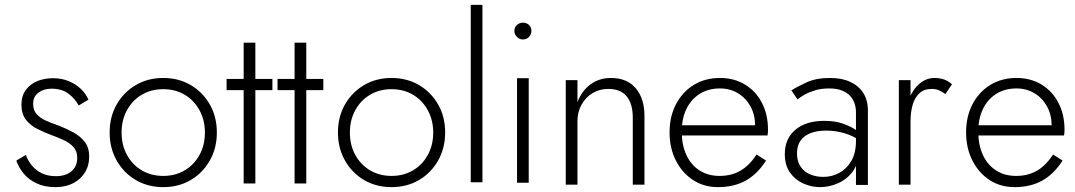

<svg xmlns="http://www.w3.org/2000/svg" viewBox="-20 -774 4412 788"><path d="M86 -138 47 -115Q56 -88 76 -63Q96 -38 129 -22Q162 -6 207 -6Q269 -6 307.5 -41Q346 -76 346 -132Q346 -168 328 -191.5Q310 -215 280.5 -231Q251 -247 217 -260Q190 -269 167 -279.5Q144 -290 130 -306Q116 -322 116 -348Q116 -378 138 -394Q160 -410 191 -410Q234 -410 261 -389.5Q288 -369 303 -341L343 -365Q332 -390 311.5 -409.5Q291 -429 262 -441Q233 -453 197 -453Q163 -453 134 -441.5Q105 -430 86.5 -405.5Q68 -381 68 -345Q68 -306 86.5 -282.5Q105 -259 133 -245Q161 -231 190 -220Q218 -210 242.5 -198.5Q267 -187 282 -170Q297 -153 297 -126Q297 -91 273 -71Q249 -51 210 -51Q176 -51 151.5 -63Q127 -75 111 -94.5Q95 -114 86 -138Z M430 -230Q430 -166 459 -115Q488 -64 537.5 -35Q587 -6 650 -6Q713 -6 762.5 -35Q812 -64 841 -115Q870 -166 870 -230Q870 -295 841 -345.5Q812 -396 762.5 -425Q713 -454 650 -454Q587 -454 537.5 -425Q488 -396 459 -345.5Q430 -295 430 -230ZM479 -230Q479 -282 501.5 -322.5Q524 -363 562.5 -385.5Q601 -408 650 -408Q699 -408 737.5 -385.5Q776 -363 798.5 -322Q821 -281 821 -230Q821 -178 798.5 -137.5Q776 -97 737.5 -74.5Q699 -52 650 -52Q601 -52 562.5 -74.5Q524 -97 501.5 -137.5Q479 -178 479 -230Z M910 -450V-404H1098V-450ZM980 -599V-21H1028V-599Z M1119 -450V-404H1307V-450ZM1189 -599V-21H1237V-599Z M1367 -230Q1367 -166 1396 -115Q1425 -64 1474.5 -35Q1524 -6 1587 -6Q1650 -6 1699.5 -35Q1749 -64 1778 -115Q1807 -166 1807 -230Q1807 -295 1778 -345.5Q1749 -396 1699.5 -425Q1650 -454 1587 -454Q1524 -454 1474.5 -425Q1425 -396 1396 -345.5Q1367 -295 1367 -230ZM1416 -230Q1416 -282 1438.5 -322.5Q1461 -363 1499.5 -385.5Q1538 -408 1587 -408Q1636 -408 1674.5 -385.5Q1713 -363 1735.5 -322Q1758 -281 1758 -230Q1758 -178 1735.5 -137.5Q1713 -97 1674.5 -74.5Q1636 -52 1587 -52Q1538 -52 1499.5 -74.5Q1461 -97 1438.5 -137.5Q1416 -178 1416 -230Z M1912 -754V-26H1960V-754Z M2091 -647Q2091 -633 2101.5 -622.5Q2112 -612 2126 -612Q2141 -612 2151 -622.5Q2161 -633 2161 -647Q2161 -662 2151 -671.5Q2141 -681 2126 -681Q2112 -681 2101.5 -671.5Q2091 -662 2091 -647ZM2102 -453V-24H2150V-453Z M2577 -292V-16H2625V-298Q2625 -369 2589.5 -411.5Q2554 -454 2487 -454Q2440 -454 2404 -428Q2368 -402 2350 -355V-445H2302V-16H2350V-277Q2350 -314 2366.5 -344Q2383 -374 2411.5 -391.5Q2440 -409 2476 -409Q2528 -409 2552.5 -378Q2577 -347 2577 -292Z M2927 -6Q2992 -6 3040 -32.5Q3088 -59 3124 -115L3085 -140Q3056 -95 3019 -73.5Q2982 -52 2933 -52Q2886 -52 2851 -74.5Q2816 -97 2797 -138Q2778 -179 2778 -234Q2778 -288 2797.5 -327.5Q2817 -367 2852 -389Q2887 -411 2935 -411Q2976 -411 3008.5 -391.5Q3041 -372 3060 -337.5Q3079 -303 3079 -259Q3079 -251 3077 -243.5Q3075 -236 3073 -231L3093 -260H2759V-218H3130Q3131 -223 3131.5 -229.5Q3132 -236 3132 -241Q3132 -304 3107 -352Q3082 -400 3037.5 -427Q2993 -454 2935 -454Q2874 -454 2827.5 -425.5Q2781 -397 2754.5 -346.5Q2728 -296 2728 -231Q2728 -166 2754 -115Q2780 -64 2824.5 -35Q2869 -6 2927 -6Z M3251 -144Q3251 -177 3266 -197.5Q3281 -218 3307.5 -228Q3334 -238 3370 -238Q3409 -238 3445 -227.5Q3481 -217 3513 -195V-225Q3504 -234 3484.5 -246Q3465 -258 3435 -268Q3405 -278 3363 -278Q3288 -278 3244.5 -241.5Q3201 -205 3201 -142Q3201 -97 3221.5 -67Q3242 -37 3275.5 -21.5Q3309 -6 3346 -6Q3383 -6 3419.5 -22Q3456 -38 3480 -70.5Q3504 -103 3504 -153L3493 -195Q3493 -147 3474.5 -114.5Q3456 -82 3425.5 -65Q3395 -48 3359 -48Q3329 -48 3304.5 -58.5Q3280 -69 3265.5 -90.5Q3251 -112 3251 -144ZM3253 -366Q3265 -376 3283 -386Q3301 -396 3326 -403.5Q3351 -411 3383 -411Q3414 -411 3435.5 -402.5Q3457 -394 3469.5 -380Q3482 -366 3487.5 -349Q3493 -332 3493 -313V-15H3542V-320Q3542 -363 3523 -392.5Q3504 -422 3469.5 -438Q3435 -454 3387 -454Q3330 -454 3291.5 -436.5Q3253 -419 3228 -403Z M3717 -445H3669V-16H3717ZM3860 -388 3887 -428Q3872 -442 3854 -448Q3836 -454 3815 -454Q3782 -454 3754.5 -431Q3727 -408 3711 -368Q3695 -328 3695 -277H3717Q3717 -313 3725.5 -343Q3734 -373 3753 -391Q3772 -409 3804 -409Q3821 -409 3833.5 -403.5Q3846 -398 3860 -388Z M4144 -6Q4209 -6 4257 -32.5Q4305 -59 4341 -115L4302 -140Q4273 -95 4236 -73.5Q4199 -52 4150 -52Q4103 -52 4068 -74.5Q4033 -97 4014 -138Q3995 -179 3995 -234Q3995 -288 4014.5 -327.5Q4034 -367 4069 -389Q4104 -411 4152 -411Q4193 -411 4225.5 -391.5Q4258 -372 4277 -337.5Q4296 -303 4296 -259Q4296 -251 4294 -243.5Q4292 -236 4290 -231L4310 -260H3976V-218H4347Q4348 -223 4348.5 -229.5Q4349 -236 4349 -241Q4349 -304 4324 -352Q4299 -400 4254.5 -427Q4210 -454 4152 -454Q4091 -454 4044.5 -425.5Q3998 -397 3971.5 -346.5Q3945 -296 3945 -231Q3945 -166 3971 -115Q3997 -64 4041.5 -35Q4086 -6 4144 -6Z"/></svg>

Font: SpinnyJost
Style: Regular
Weight: 300
Version: Version 3.710